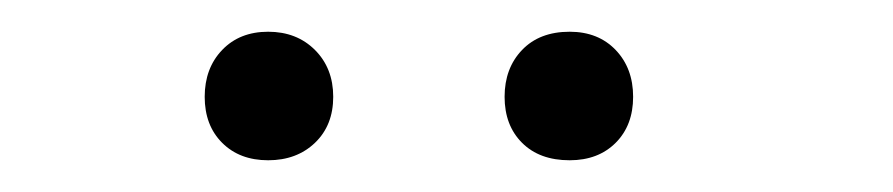

<svg xmlns="http://www.w3.org/2000/svg" viewBox="-20 -691 563 121"><path d="M149 -671Q167 -671 178.5 -659.5Q190 -648 190 -630Q190 -612 178.5 -601Q167 -590 149 -590Q131 -590 120 -601Q109 -612 109 -630Q109 -648 120 -659.5Q131 -671 149 -671ZM339 -671Q357 -671 368 -659.5Q379 -648 379 -630Q379 -612 368 -601Q357 -590 339 -590Q320 -590 309 -601Q298 -612 298 -630Q298 -648 309 -659.5Q320 -671 339 -671Z"/></svg>

Font: Prodigy Sans Light
Style: Regular
Weight: 300
Designer: Wei Huang
Foundry: Wei Huang
Version: Version 1.003; ttfautohint (v1.8.3)